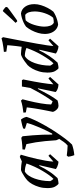

<svg xmlns="http://www.w3.org/2000/svg" viewBox="718 -1470 965 2440"><g transform="rotate(-90 1200.0 -249.5)"><path d="M84 12Q67 0 48.5 -32.5Q30 -65 30 -129Q30 -185 44.5 -234Q59 -283 80.5 -321Q102 -359 125 -381Q147 -401 175 -420Q203 -439 228 -452Q253 -465 265 -465Q292 -464 318.5 -461.5Q345 -459 370 -454L427 -480L455 -468Q441 -421 426.5 -367Q412 -313 399.5 -257Q387 -201 378 -148.5Q369 -96 367 -53L441 -116L461 -95L365 12Q353 12 334.5 7.5Q316 3 299 -5Q282 -13 272 -21L321 -231L313 -233Q295 -196 276.5 -164Q258 -132 239.5 -103.5Q221 -75 200 -49.5Q179 -24 157 0Q143 4 123.5 8Q104 12 84 12ZM147 -52Q168 -71 194 -107Q220 -143 248 -190Q276 -237 300.5 -290Q325 -343 343 -395Q320 -405 293 -410.5Q266 -416 240 -416Q211 -399 188.5 -366Q166 -333 151 -290Q136 -247 127.5 -198.5Q119 -150 119 -102Q119 -99 119 -97Q119 -95 119 -92Q124 -81 131.5 -70.5Q139 -60 147 -52Z M449 213Q445 203 441 191Q437 179 434 165Q431 151 429 135L444 117Q474 121 507 124Q540 127 571 128Q597 107 617.5 77.5Q638 48 655 21L638 -18Q633 -96 627 -158Q621 -220 612 -276.5Q603 -333 589 -396L520 -415Q520 -421 520.5 -429.5Q521 -438 522 -446Q545 -447 570 -448.5Q595 -450 620.5 -453.5Q646 -457 669 -461L689 -445Q696 -380 701 -316Q706 -252 708.5 -190Q711 -128 710 -67L723 -69Q741 -102 760 -141Q779 -180 797.5 -222.5Q816 -265 832 -308Q848 -351 858 -390L784 -414Q784 -419 785.5 -426Q787 -433 788 -437Q802 -443 825 -448.5Q848 -454 869.5 -459Q891 -464 901 -465Q913 -451 922.5 -432Q932 -413 935 -393Q920 -346 890.5 -283.5Q861 -221 822.5 -153.5Q784 -86 741 -21Q698 44 657.5 97.5Q617 151 583 184Q556 194 523 201.5Q490 209 449 213Z M1076 12Q1054 12 1037.5 -2Q1021 -16 1010.5 -33Q1000 -50 999 -61Q1005 -88 1010.5 -116Q1016 -144 1021.5 -172Q1027 -200 1032 -228.5Q1037 -257 1041.5 -284.5Q1046 -312 1049.5 -339Q1053 -366 1056 -391L992 -403Q989 -416 989 -434Q1026 -438 1067 -445.5Q1108 -453 1142 -465L1159 -445Q1150 -411 1140 -371.5Q1130 -332 1121.5 -291Q1113 -250 1106.5 -211Q1100 -172 1096.5 -139Q1093 -106 1093 -82Q1101 -77 1111.5 -71.5Q1122 -66 1133 -63Q1151 -86 1172 -117.5Q1193 -149 1215 -186.5Q1237 -224 1259.5 -264Q1282 -304 1302 -344L1321 -453H1401L1411 -437Q1406 -411 1398.5 -373.5Q1391 -336 1383 -293Q1375 -250 1368 -206Q1361 -162 1356 -122Q1351 -82 1349 -53L1423 -116L1443 -95L1347 12Q1335 12 1316 8Q1297 4 1279 -4.5Q1261 -13 1251 -25L1298 -248L1291 -251Q1273 -216 1254.5 -181Q1236 -146 1217.5 -113Q1199 -80 1180.5 -51.5Q1162 -23 1144 0Q1128 5 1110.5 8.5Q1093 12 1076 12Z M1552 12Q1535 0 1516.5 -32.5Q1498 -65 1498 -129Q1498 -185 1512.5 -234Q1527 -283 1548.5 -321Q1570 -359 1593 -381Q1615 -400 1643 -419.5Q1671 -439 1696 -452Q1721 -465 1733 -465Q1757 -464 1780 -462Q1803 -460 1826 -456Q1832 -493 1835.5 -527Q1839 -561 1842 -589Q1845 -617 1846 -639L1764 -651Q1761 -664 1761 -682Q1787 -684 1818.5 -688.5Q1850 -693 1881 -699Q1912 -705 1935 -712L1948 -692Q1936 -634 1922 -560Q1908 -486 1893 -408.5Q1878 -331 1865.5 -260.5Q1853 -190 1845 -135Q1837 -80 1835 -53L1909 -116L1929 -95L1833 12Q1821 12 1802.5 7.5Q1784 3 1767 -5Q1750 -13 1740 -21L1789 -231L1781 -233Q1763 -196 1744.5 -164Q1726 -132 1707.5 -104Q1689 -76 1668 -50Q1647 -24 1625 0Q1611 4 1591.5 8Q1572 12 1552 12ZM1615 -52Q1636 -71 1662 -107Q1688 -143 1716 -190Q1744 -237 1768.5 -290Q1793 -343 1811 -395Q1788 -405 1761 -410.5Q1734 -416 1708 -416Q1679 -399 1656.5 -366Q1634 -333 1619 -290Q1604 -247 1595.5 -198.5Q1587 -150 1587 -102Q1587 -99 1587 -97Q1587 -95 1587 -92Q1592 -81 1599.5 -70.5Q1607 -60 1615 -52Z M2109 7Q2073 2 2046 -21Q2019 -44 2004 -80Q1989 -116 1989 -162Q1989 -203 2001.5 -246.5Q2014 -290 2035 -330Q2056 -370 2081 -400Q2105 -418 2133 -431Q2161 -444 2191 -453Q2221 -462 2249 -465Q2303 -458 2335.5 -412Q2368 -366 2368 -294Q2368 -254 2354.5 -210Q2341 -166 2319.5 -125Q2298 -84 2272 -53Q2250 -38 2222.5 -25.5Q2195 -13 2166 -4.5Q2137 4 2109 7ZM2131 -48Q2148 -48 2165.5 -50Q2183 -52 2195 -56Q2213 -76 2227.5 -103.5Q2242 -131 2253 -163.5Q2264 -196 2269.5 -228.5Q2275 -261 2275 -290Q2275 -333 2264.5 -364.5Q2254 -396 2231 -411Q2211 -411 2193 -409.5Q2175 -408 2162 -405Q2143 -386 2128.5 -357.5Q2114 -329 2104 -296Q2094 -263 2088 -230Q2082 -197 2082 -167Q2082 -126 2093.5 -94Q2105 -62 2131 -48ZM2148 -513 2130 -534 2172 -577 2275 -691 2282 -696Q2287 -695 2301 -685Q2315 -675 2329 -662L2332 -643Q2330 -639 2319.5 -630Q2309 -621 2289 -606.5Q2269 -592 2238 -569.5Q2207 -547 2162 -515Z"/></g></svg>

Font: Labrada Medium
Style: Italic
Weight: 500
Italic angle: -7°
Designer: Mercedes Jáuregui
Foundry: Omnibus-Type Team
Version: Version 1.000